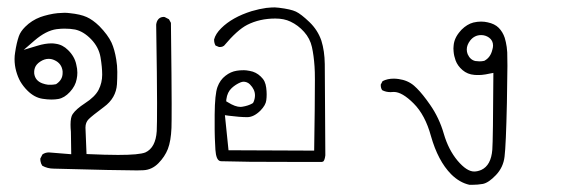

<svg xmlns="http://www.w3.org/2000/svg" viewBox="-20 -293 1540 521"><path d="M131.8 -64.5Q123.5 -63 118.9 -63Q114.3 -63 110.8 -63Q102.5 -64 94.7 -66.9Q75.2 -74.2 72.8 -93.8Q72.8 -95.7 72.8 -99.4Q72.8 -103 74.7 -108.9Q78.1 -118.7 89.4 -126Q100.6 -133.3 111.8 -133.3Q120.1 -133.3 127.4 -129.9Q147.5 -121.1 149.9 -99.6Q149.9 -97.2 149.9 -94.7Q149.9 -76.7 133.3 -65.4ZM352.1 169.4Q364.3 169.4 369.6 168.9Q392.6 167.5 409.9 149.9Q427.2 132.3 435.5 111.3Q443.8 89.8 445.3 54.2Q445.8 42 445.8 -11.7Q445.8 -65.4 443.8 -231L438.5 -240.7L427.2 -246.6Q425.8 -247.1 424.8 -247.1Q411.1 -247.1 405.8 -234.4Q404.3 -230.5 403.8 -226.1Q406.2 -74.2 406.2 -13.7Q406.2 46.9 405.3 63Q402.3 107.9 374.5 120.6Q357.9 127.4 300.3 127.4Q268.1 127.4 214.8 125Q211.9 54.2 211.9 53.2Q211.9 39.1 220.7 30.3Q229.5 21.5 262.2 -2.9Q294.9 -26.9 297.4 -64.5Q298.3 -80.1 298.3 -97.7Q298.3 -115.2 295.4 -131.8Q291 -158.7 282.7 -177.2Q272.9 -198.2 249.5 -222.2Q231.9 -239.3 215.1 -246.8Q198.2 -254.4 169.4 -257.3Q162.1 -258.3 154.8 -258.3Q147.5 -258.3 136.5 -257.3Q125.5 -256.3 112.1 -253.2Q98.6 -250 89.4 -246.6Q65.9 -237.8 48.3 -220.2Q35.6 -207.5 31.2 -194.8Q24.9 -176.8 21 -150.4Q19.5 -141.6 19.5 -132.8Q19.5 -115.7 23.9 -99.9Q28.3 -84 35.2 -71.8Q43 -58.6 54.2 -47.4Q73.2 -28.3 95.7 -24.9Q108.9 -22.9 119.4 -22.9Q129.9 -22.9 138.2 -24.4Q154.8 -27.3 169.7 -43.5Q184.6 -59.6 188 -78.1Q189.9 -86.9 189.9 -95.7Q189.9 -106.4 187 -117.7Q182.6 -139.6 164.6 -157.2Q149.9 -171.9 130.9 -174.3Q125.5 -175.3 119.6 -175.3Q102.5 -175.3 81.5 -168.9L44.4 -157.7L73.7 -183.1Q105 -210 133.8 -213.9Q146 -215.3 154.3 -215.3Q170.9 -215.3 183.6 -212.9Q206.5 -208 227.3 -186.5Q248 -165 252.7 -137.9Q257.3 -110.8 257.3 -90.3Q257.3 -68.4 247.6 -49.3Q237.8 -30.3 210.4 -12.7Q186.5 2.9 177.2 16.6Q171.4 24.9 171.4 45.4Q171.4 53.7 172.4 64.9L173.3 125.5Q116.7 120.6 112.8 120.6Q103 120.6 95.2 126L89.4 137.2Q89.4 137.7 89.4 139.4Q89.4 141.1 89.8 144Q90.8 150.9 94.7 156.7Q108.9 164.6 126 164.6Q300.8 169.4 352.1 169.4Z M632.8 -2.9Q618.2 -2.9 598.1 -15.6L593.8 -18.1L594.2 -23.4Q596.7 -43 608.9 -54.2Q619.6 -64 632.3 -69.3Q637.2 -71.3 641.1 -71.3Q645 -71.3 649.7 -69.6Q654.3 -67.9 658.2 -64Q671.9 -50.3 671.9 -34.2Q671.9 -25.4 668 -16.1L666.5 -13.7L664.6 -12.2Q653.3 -5.9 637.7 -3.4Q635.7 -2.9 632.8 -2.9ZM650.9 -225.6Q684.6 -242.7 727.1 -242.7Q751 -242.7 768.1 -234.4Q789.1 -224.6 805.2 -206.5Q821.3 -188.5 826.4 -165.5Q831.5 -142.6 833.5 -112.8Q834.5 -100.1 834.5 -76.7Q834.5 -7.3 832.5 115.7L600.1 114.7L590.3 19.5L600.6 21Q631.3 24.9 650.9 24.9Q668.5 24.9 686.5 7.3Q701.2 -7.8 702.6 -21Q703.6 -28.3 703.6 -36.9Q703.6 -45.4 702.4 -54.9Q701.2 -64.5 697.8 -71.8Q694.3 -79.1 687.5 -85.4Q674.8 -97.7 657.7 -100.6Q647.9 -102.5 642.1 -102.5Q630.4 -102.5 622.6 -101.1Q606 -98.6 591.8 -87.4Q577.1 -76.2 570.1 -56.9Q563 -37.6 562.5 18.1Q562.5 27.8 562.5 34.4Q562.5 41 562.5 46.4Q562.5 51.8 562.5 58.1Q562.5 64.5 562.7 70.3Q563 76.2 563 81.8Q563 87.4 563.5 92.8Q564 103.5 564.5 113.3Q566.4 141.1 577.1 144Q578.6 144.5 580.1 144.5L658.2 146Q779.8 146.5 814.5 146.5Q849.1 146.5 853.5 146.5L857.4 145Q861.3 141.1 862.8 128.4L861.3 -119.1Q860.8 -154.8 852.1 -182.6Q842.3 -211.4 819.6 -233.2Q796.9 -254.9 783 -261.5Q769 -268.1 736.8 -272Q730 -272.9 725.8 -272.9Q721.7 -272.9 716.8 -272.7Q711.9 -272.5 702.6 -271.5Q684.1 -269 662.6 -262.7Q609.9 -246.1 580.1 -216.3Q564.9 -201.2 561 -186Q561 -185.5 561 -184.6Q561 -176.3 564.9 -169.4L574.2 -165.5Q574.7 -165.5 575.7 -165.5Q576.7 -165.5 577.9 -165.5Q579.1 -165.5 580.6 -165.8Q582 -166 583.5 -166.5Q585.9 -167.5 587.9 -168.9Q624 -211.9 650.9 -225.6Z M1246.6 -158.7Q1246.6 -170.9 1255.9 -183.1Q1267.6 -197.8 1285.6 -197.8Q1297.4 -197.8 1307.1 -190.9Q1317.9 -183.1 1317.9 -169.4Q1317.9 -164.1 1315.9 -157.7Q1311 -137.2 1294.9 -128.4L1293.9 -127.9Q1287.1 -126.5 1281.2 -126.5L1270 -127.4Q1255.9 -130.4 1249 -146Q1246.6 -152.3 1246.6 -158.7ZM1039.6 -43 1048.8 -43.5Q1071.3 -43.5 1102.5 -12.2Q1133.8 19 1149.4 76.2Q1168.5 143.6 1204.1 179.7Q1227.1 202.6 1253.9 208.5Q1257.8 208.5 1261.7 208.5Q1275.9 208.5 1290 206.1Q1305.7 203.1 1325.7 182.1Q1345.7 161.1 1349.1 132.3Q1353 101.1 1355.5 -13.7Q1356.9 -85.9 1356.9 -114.5Q1356.9 -143.1 1356.4 -150.9Q1356 -158.7 1355 -165.5Q1353 -179.2 1349.6 -190.4Q1344.2 -206.5 1333.3 -217.5Q1322.3 -228.5 1303.2 -232.4Q1294.9 -234.4 1285.2 -234.4Q1275.4 -234.4 1264.6 -231.9Q1247.6 -227.5 1232.4 -212.4L1229 -208.5Q1212.4 -189.9 1210.9 -168.9Q1210.4 -165 1210.4 -161.4Q1210.4 -157.7 1210.9 -152.8Q1211.9 -141.1 1216.3 -128.9Q1221.7 -114.3 1235.1 -102.8Q1248.5 -91.3 1267.1 -89.8Q1272 -89.4 1274.4 -89.4Q1276.9 -89.4 1279.8 -89.4Q1282.7 -89.4 1287.6 -89.8Q1297.9 -90.8 1308.6 -93.3L1318.8 -95.2Q1317.9 87.9 1315.9 113.3Q1312.5 155.8 1286.1 168Q1275.9 172.4 1266.6 172.4Q1246.6 172.4 1221.7 143.1Q1196.8 113.3 1184.3 70.1Q1171.9 26.9 1147 -8.8Q1127 -37.6 1111.3 -53.2L1103.5 -60.5Q1086.4 -75.2 1061.5 -78.6Q1054.2 -79.6 1048.3 -79.6Q1031.2 -79.6 1018.1 -72.8L1013.2 -63.5Q1013.2 -62.5 1013.2 -62Q1013.2 -53.7 1017.1 -48.3Q1027.3 -43 1039.6 -43Z"/></svg>

Font: NaikaiFont
Style: Light
Weight: 300
Version: Version 1.89